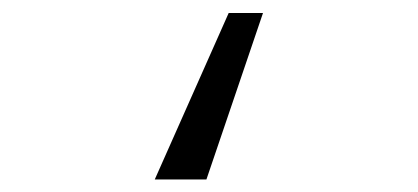

<svg xmlns="http://www.w3.org/2000/svg" viewBox="-20 -145 655 301"><path d="M338.5 -124.6H392.3L303.6 136.4H222.6Z"/></svg>

Font: Fira Code Fixed Light
Style: Regular
Weight: 300
Monospace: yes
Designer: Carrois Corporate, Edenspiekermann AG, Nikita Prokopov
Foundry: Carrois Corporate, Edenspiekermann AG, Nikita Prokopov
Version: Version 5.002